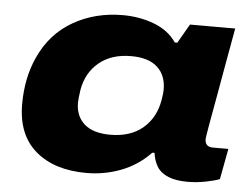

<svg xmlns="http://www.w3.org/2000/svg" viewBox="-44 -594 865 661"><g transform="rotate(5 388.5 -264.0)"><path d="M276.9 12.2Q166 12.2 101.1 -43.2Q36.1 -98.6 36.1 -205.1Q36.1 -295.4 68.8 -367.2Q107.4 -452.6 183.6 -496.3Q259.8 -540 355 -540Q413.6 -540 463.9 -520.8Q514.2 -501.5 541 -461.9H549.8L587.9 -527.8H744.1L723.1 -411.1Q715.3 -366.2 702.9 -297.4Q690.4 -228.5 683.1 -187Q675.8 -145.5 675.8 -140.1Q675.8 -112.8 703.1 -112.8H756.8L736.8 -6.8Q719.7 0 688.5 6.1Q657.2 12.2 626 12.2Q546.4 12.2 520 -30.8Q507.8 -51.8 504.9 -77.1H497.1Q453.6 -31.7 396.5 -9.8Q339.4 12.2 276.9 12.2ZM347.2 -126Q417 -126 460 -162.6Q502.9 -199.2 513.2 -261.2Q517.1 -284.2 517.1 -296.9Q517.1 -346.2 486.6 -374Q456.1 -401.9 396 -401.9Q328.1 -401.9 285.4 -366.7Q242.7 -331.5 231.9 -272Q227.1 -239.7 227.1 -226.1Q227.1 -179.7 257.6 -152.8Q288.1 -126 347.2 -126Z"/></g></svg>

Font: Archivo Expanded ExtraBold
Style: Italic
Weight: 800
Width: 7
Italic angle: -10°
Designer: Hector Gatti
Foundry: Omnibus-Type
Version: Version 2.001